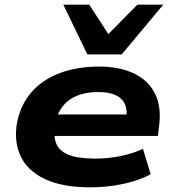

<svg xmlns="http://www.w3.org/2000/svg" viewBox="-20 -791 740 822"><path d="M366 11Q247 11 172 -24.5Q97 -60 67.5 -124Q38 -188 54 -272Q71 -348 118 -400Q165 -452 238.5 -479Q312 -506 405 -506Q491 -506 552.5 -477Q614 -448 643 -391.5Q672 -335 661 -251L656 -209H184L197 -301H546L521 -281Q526 -321 514 -346.5Q502 -372 473.5 -384.5Q445 -397 400 -397Q349 -397 310.5 -381.5Q272 -366 248 -335Q224 -304 216 -259V-256Q208 -209 220.5 -177Q233 -145 273 -128.5Q313 -112 387 -112Q445 -112 499 -123.5Q553 -135 592 -154L625 -45Q578 -19 509 -4Q440 11 366 11ZM354 -558 251 -771H362L444 -645L568 -771H679L501 -558Z"/></svg>

Font: Nunito Sans 10pt Expanded ExtraBold
Style: Italic
Weight: 800
Width: 7
Italic angle: -9°
Designer: Vernon Adams
Foundry: Vernon Adams
Version: Version 3.101;gftools[0.9.27]